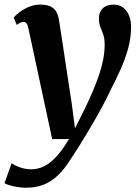

<svg xmlns="http://www.w3.org/2000/svg" viewBox="-55 -584 619 854"><path d="M71.5 -457Q68 -474 62.8 -480.2Q57.5 -486.5 50 -486.5Q42.5 -486.5 35.2 -483.2Q28 -480 19.5 -473L6 -506Q11 -513 28 -526.8Q45 -540.5 70 -552Q95 -563.5 124.5 -563.5Q152 -563.5 169 -555.5Q186 -547.5 195 -532Q204 -516.5 207.5 -494.5Q214.5 -448.5 221.8 -401.5Q229 -354.5 236 -307.5Q243 -260.5 250.2 -213.8Q257.5 -167 264.5 -120.5L278.5 -13L325 -106Q343 -144 358.5 -180.2Q374 -216.5 385.8 -251.2Q397.5 -286 404 -319.8Q410.5 -353.5 410.5 -385.5Q410.5 -413.5 404.2 -430.8Q398 -448 391.5 -463.8Q385 -479.5 385 -503.5Q385 -530 402 -546.8Q419 -563.5 450 -563.5Q476 -563.5 493.2 -550Q510.5 -536.5 519.2 -514.2Q528 -492 528 -467Q528 -415.5 514.8 -367.8Q501.5 -320 480.8 -274.2Q460 -228.5 436 -181.5Q421.5 -150.5 403.2 -116.2Q385 -82 365.2 -47.8Q345.5 -13.5 326.2 18.2Q307 50 290 77Q273 104 259.5 123.5Q231.5 169 201.5 197Q171.5 225 137.2 238Q103 251 62 251Q35 251 5.5 244.5Q-24 238 -35 230.5L-3 141.5Q7 150.5 32.2 159.8Q57.5 169 85 169Q114.5 169 142.2 155Q170 141 197 111.2Q224 81.5 252 34.5H177Z"/></svg>

Font: Merriweather 28pt
Style: Bold Italic
Weight: 700
Italic angle: -7.8°
Version: Version 2.101